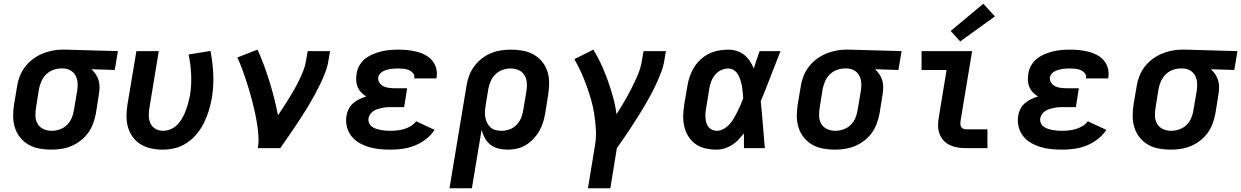

<svg xmlns="http://www.w3.org/2000/svg" viewBox="-20 -794 6652 1029"><path d="M256 8Q224 8 192.5 2.5Q161 -3 135 -17.5Q109 -32 89.5 -55.5Q70 -79 60.5 -108Q51 -137 50.5 -169Q50 -201 55 -233L72 -333Q76 -360 86.5 -386.5Q97 -413 114.5 -436Q132 -459 156 -477Q180 -495 206 -506Q232 -517 259.5 -522.5Q287 -528 314 -528Q318 -528 322.5 -528Q327 -528 331 -528L612 -520L595 -419L470 -423Q483 -411 493 -396Q503 -381 508.5 -363Q514 -345 513.5 -325.5Q513 -306 510 -287L494 -187Q489 -160 479.5 -133.5Q470 -107 453.5 -83.5Q437 -60 413.5 -41.5Q390 -23 364 -12Q338 -1 310.5 3.5Q283 8 256 8Q256 8 256 8Q256 8 256 8ZM257 -93Q278 -93 300 -100.5Q322 -108 338.5 -124Q355 -140 364 -161Q373 -182 376 -203L393 -303Q397 -325 396 -346.5Q395 -368 386.5 -386Q378 -404 360.5 -415Q343 -426 322 -427H314Q313 -427 311 -427Q309 -427 307 -427Q286 -427 264.5 -419Q243 -411 227 -395Q211 -379 202 -358.5Q193 -338 189 -317L173 -217Q169 -193 170 -170.5Q171 -148 182 -129.5Q193 -111 213.5 -102Q234 -93 257 -93Z M852 8Q820 8 790 1.5Q760 -5 735 -20Q710 -35 692.5 -58.5Q675 -82 666.5 -110.5Q658 -139 658 -170.5Q658 -202 663 -233L711 -520H831L781 -217Q777 -195 777.5 -173Q778 -151 786.5 -132.5Q795 -114 813 -103.5Q831 -93 853 -93Q874 -93 894.5 -101.5Q915 -110 930.5 -126Q946 -142 957 -161.5Q968 -181 975.5 -201Q983 -221 988.5 -241.5Q994 -262 998 -282Q1007 -338 1004.5 -393.5Q1002 -449 991 -502L1108 -521Q1120 -460 1123 -396Q1126 -332 1115 -267Q1109 -234 1099 -201Q1089 -168 1073.5 -136.5Q1058 -105 1035 -77Q1012 -49 982.5 -29Q953 -9 919 -0.5Q885 8 852 8Z M1362 0Q1367 -33 1365 -65Q1363 -97 1358 -128.5Q1353 -160 1346.5 -190.5Q1340 -221 1332 -251.5Q1324 -282 1315 -312Q1306 -342 1296.5 -371Q1287 -400 1276 -429Q1265 -458 1252 -486L1360 -528Q1379 -487 1395 -443.5Q1411 -400 1424.5 -356Q1438 -312 1449.5 -267Q1461 -222 1470 -176Q1485 -199 1500.5 -222.5Q1516 -246 1530.5 -269.5Q1545 -293 1558.5 -317Q1572 -341 1584 -366Q1596 -391 1606 -416.5Q1616 -442 1620 -468L1629 -520H1749L1740 -468Q1735 -436 1723 -405Q1711 -374 1696.5 -344Q1682 -314 1666 -284.5Q1650 -255 1632.5 -226Q1615 -197 1596.5 -168.5Q1578 -140 1559 -111.5Q1540 -83 1520.5 -55.5Q1501 -28 1482 0Z M2072 8Q2042 8 2012.5 5Q1983 2 1955.5 -6.5Q1928 -15 1904 -29Q1880 -43 1863 -65Q1846 -87 1839 -115.5Q1832 -144 1837 -174Q1840 -193 1849 -210.5Q1858 -228 1873 -241Q1888 -254 1906 -262.5Q1924 -271 1943 -277Q1928 -286 1916 -298.5Q1904 -311 1897 -327Q1890 -343 1889 -361.5Q1888 -380 1891 -398Q1894 -421 1906 -442.5Q1918 -464 1937 -479Q1956 -494 1978.5 -503.5Q2001 -513 2023.5 -518.5Q2046 -524 2069 -526Q2092 -528 2114 -528Q2140 -528 2164.5 -525.5Q2189 -523 2213 -517Q2237 -511 2258 -500Q2279 -489 2294.5 -471.5Q2310 -454 2317 -430.5Q2324 -407 2320 -381Q2320 -379 2319.5 -377.5Q2319 -376 2319 -374H2200Q2200 -375 2200 -375.5Q2200 -376 2200 -376Q2203 -391 2193.5 -402Q2184 -413 2171 -418.5Q2158 -424 2143.5 -425.5Q2129 -427 2114 -427Q2104 -427 2094 -426.5Q2084 -426 2073.5 -424.5Q2063 -423 2053 -420Q2043 -417 2033 -412Q2023 -407 2016 -398.5Q2009 -390 2007 -380Q2005 -364 2013.5 -351Q2022 -338 2035.5 -331.5Q2049 -325 2065 -323Q2081 -321 2097 -321H2162L2146 -220H2080Q2068 -220 2056 -219.5Q2044 -219 2032 -216.5Q2020 -214 2007.5 -210.5Q1995 -207 1984 -200.5Q1973 -194 1965 -183Q1957 -172 1955 -160Q1953 -147 1958 -135Q1963 -123 1973 -115.5Q1983 -108 1995 -104Q2007 -100 2019.5 -97.5Q2032 -95 2045.5 -94Q2059 -93 2072 -93Q2091 -93 2109 -95Q2127 -97 2145.5 -102.5Q2164 -108 2181 -118Q2198 -128 2210 -144L2309 -98Q2290 -69 2262 -47.5Q2234 -26 2202 -13.5Q2170 -1 2137.5 3.5Q2105 8 2072 8Z M2389 215 2480 -333Q2484 -360 2493.5 -386.5Q2503 -413 2520 -436.5Q2537 -460 2560 -478.5Q2583 -497 2609 -508Q2635 -519 2662.5 -523.5Q2690 -528 2717 -528Q2717 -528 2717.5 -528Q2718 -528 2718 -528Q2750 -528 2781 -522.5Q2812 -517 2838.5 -502.5Q2865 -488 2884.5 -464.5Q2904 -441 2913.5 -412Q2923 -383 2923 -351Q2923 -319 2918 -287L2902 -187Q2898 -163 2890.5 -138.5Q2883 -114 2870 -91.5Q2857 -69 2838.5 -49.5Q2820 -30 2797.5 -16.5Q2775 -3 2750 2.5Q2725 8 2701 8Q2675 8 2651 2Q2627 -4 2608.5 -18.5Q2590 -33 2578.5 -54Q2567 -75 2561 -98L2509 215ZM2668 -93Q2689 -93 2710.5 -100.5Q2732 -108 2748 -124.5Q2764 -141 2772.5 -161.5Q2781 -182 2784 -203L2801 -303Q2805 -327 2803.5 -349.5Q2802 -372 2791 -390.5Q2780 -409 2760 -418Q2740 -427 2717 -427Q2695 -427 2673.5 -419.5Q2652 -412 2635.5 -396Q2619 -380 2610 -359Q2601 -338 2597 -317L2583 -230Q2580 -213 2579 -197Q2578 -181 2581 -165Q2584 -149 2591 -135Q2598 -121 2609 -111Q2620 -101 2636 -97Q2652 -93 2668 -93Z M3131 215 3169 -16Q3176 -58 3173.5 -99.5Q3171 -141 3165 -181Q3159 -221 3148 -259Q3137 -297 3123.5 -334.5Q3110 -372 3094 -407.5Q3078 -443 3058 -477L3160 -528Q3184 -489 3203 -447.5Q3222 -406 3237.5 -362.5Q3253 -319 3265.5 -274Q3278 -229 3284 -182Q3306 -216 3326.5 -251Q3347 -286 3365 -321.5Q3383 -357 3398.5 -393.5Q3414 -430 3420 -468L3429 -520H3549L3540 -468Q3535 -437 3523 -406Q3511 -375 3497 -344.5Q3483 -314 3467 -284.5Q3451 -255 3434 -226Q3417 -197 3399 -168.5Q3381 -140 3362.5 -112Q3344 -84 3325 -56Q3306 -28 3286 0L3251 215Z M3821 8Q3791 8 3761.5 1.5Q3732 -5 3709 -21Q3686 -37 3670.5 -61Q3655 -85 3648 -113.5Q3641 -142 3641.5 -172Q3642 -202 3647 -233L3664 -333Q3668 -359 3676.5 -384Q3685 -409 3699.5 -432.5Q3714 -456 3734.5 -475Q3755 -494 3779.5 -506Q3804 -518 3830.5 -523Q3857 -528 3882 -528Q3906 -528 3928.5 -521Q3951 -514 3968.5 -500Q3986 -486 3998.5 -467Q4011 -448 4020 -427Q4027 -451 4035 -474Q4043 -497 4051 -520H4163Q4136 -453 4110.5 -385.5Q4085 -318 4057 -251Q4064 -188 4068.5 -125.5Q4073 -63 4079 0H3967Q3967 -20 3967 -40Q3967 -60 3967 -79Q3953 -62 3937.5 -45.5Q3922 -29 3903 -17Q3884 -5 3863 1.5Q3842 8 3821 8ZM3821 -93Q3840 -93 3858 -103Q3876 -113 3889.5 -128Q3903 -143 3913 -160Q3923 -177 3932 -195Q3941 -213 3948.5 -230.5Q3956 -248 3963 -267Q3962 -283 3960.5 -300Q3959 -317 3956 -333.5Q3953 -350 3948 -365.5Q3943 -381 3935 -395Q3927 -409 3913 -418Q3899 -427 3882 -427Q3863 -427 3843.5 -417.5Q3824 -408 3811 -391.5Q3798 -375 3791 -355.5Q3784 -336 3781 -317L3765 -217Q3762 -203 3761 -189.5Q3760 -176 3761 -162.5Q3762 -149 3765.5 -136.5Q3769 -124 3776.5 -114Q3784 -104 3796 -98.5Q3808 -93 3821 -93Z M4456 8Q4424 8 4392.5 2.5Q4361 -3 4335 -17.5Q4309 -32 4289.5 -55.5Q4270 -79 4260.5 -108Q4251 -137 4250.5 -169Q4250 -201 4255 -233L4272 -333Q4276 -360 4286.5 -386.5Q4297 -413 4314.5 -436Q4332 -459 4356 -477Q4380 -495 4406 -506Q4432 -517 4459.5 -522.5Q4487 -528 4514 -528Q4518 -528 4522.5 -528Q4527 -528 4531 -528L4812 -520L4795 -419L4670 -423Q4683 -411 4693 -396Q4703 -381 4708.5 -363Q4714 -345 4713.5 -325.5Q4713 -306 4710 -287L4694 -187Q4689 -160 4679.5 -133.5Q4670 -107 4653.5 -83.5Q4637 -60 4613.5 -41.5Q4590 -23 4564 -12Q4538 -1 4510.5 3.5Q4483 8 4456 8Q4456 8 4456 8Q4456 8 4456 8ZM4457 -93Q4478 -93 4500 -100.5Q4522 -108 4538.5 -124Q4555 -140 4564 -161Q4573 -182 4576 -203L4593 -303Q4597 -325 4596 -346.5Q4595 -368 4586.5 -386Q4578 -404 4560.5 -415Q4543 -426 4522 -427H4514Q4513 -427 4511 -427Q4509 -427 4507 -427Q4486 -427 4464.5 -419Q4443 -411 4427 -395Q4411 -379 4402 -358.5Q4393 -338 4389 -317L4373 -217Q4369 -193 4370 -170.5Q4371 -148 4382 -129.5Q4393 -111 4413.5 -102Q4434 -93 4457 -93Z M5157 0Q5134 0 5112.5 -3.5Q5091 -7 5071.5 -16Q5052 -25 5037.5 -40.5Q5023 -56 5015.5 -76Q5008 -96 5007.5 -118Q5007 -140 5011 -163L5053 -419H4919V-520H5190L5128 -146Q5127 -138 5127 -130Q5127 -122 5130.5 -115Q5134 -108 5141.5 -104.5Q5149 -101 5157 -101H5272V0ZM5126 -572 5075 -628 5250 -774 5312 -706Z M5672 8Q5642 8 5612.5 5Q5583 2 5555.5 -6.5Q5528 -15 5504 -29Q5480 -43 5463 -65Q5446 -87 5439 -115.5Q5432 -144 5437 -174Q5440 -193 5449 -210.5Q5458 -228 5473 -241Q5488 -254 5506 -262.5Q5524 -271 5543 -277Q5528 -286 5516 -298.5Q5504 -311 5497 -327Q5490 -343 5489 -361.5Q5488 -380 5491 -398Q5494 -421 5506 -442.5Q5518 -464 5537 -479Q5556 -494 5578.5 -503.5Q5601 -513 5623.5 -518.5Q5646 -524 5669 -526Q5692 -528 5714 -528Q5740 -528 5764.5 -525.5Q5789 -523 5813 -517Q5837 -511 5858 -500Q5879 -489 5894.5 -471.5Q5910 -454 5917 -430.5Q5924 -407 5920 -381Q5920 -379 5919.5 -377.5Q5919 -376 5919 -374H5800Q5800 -375 5800 -375.5Q5800 -376 5800 -376Q5803 -391 5793.5 -402Q5784 -413 5771 -418.5Q5758 -424 5743.5 -425.5Q5729 -427 5714 -427Q5704 -427 5694 -426.5Q5684 -426 5673.5 -424.5Q5663 -423 5653 -420Q5643 -417 5633 -412Q5623 -407 5616 -398.5Q5609 -390 5607 -380Q5605 -364 5613.5 -351Q5622 -338 5635.5 -331.5Q5649 -325 5665 -323Q5681 -321 5697 -321H5762L5746 -220H5680Q5668 -220 5656 -219.5Q5644 -219 5632 -216.5Q5620 -214 5607.5 -210.5Q5595 -207 5584 -200.5Q5573 -194 5565 -183Q5557 -172 5555 -160Q5553 -147 5558 -135Q5563 -123 5573 -115.5Q5583 -108 5595 -104Q5607 -100 5619.5 -97.5Q5632 -95 5645.5 -94Q5659 -93 5672 -93Q5691 -93 5709 -95Q5727 -97 5745.5 -102.5Q5764 -108 5781 -118Q5798 -128 5810 -144L5909 -98Q5890 -69 5862 -47.5Q5834 -26 5802 -13.5Q5770 -1 5737.5 3.5Q5705 8 5672 8Z M6256 8Q6224 8 6192.5 2.5Q6161 -3 6135 -17.5Q6109 -32 6089.5 -55.5Q6070 -79 6060.5 -108Q6051 -137 6050.5 -169Q6050 -201 6055 -233L6072 -333Q6076 -360 6086.5 -386.5Q6097 -413 6114.5 -436Q6132 -459 6156 -477Q6180 -495 6206 -506Q6232 -517 6259.5 -522.5Q6287 -528 6314 -528Q6318 -528 6322.5 -528Q6327 -528 6331 -528L6612 -520L6595 -419L6470 -423Q6483 -411 6493 -396Q6503 -381 6508.5 -363Q6514 -345 6513.5 -325.5Q6513 -306 6510 -287L6494 -187Q6489 -160 6479.5 -133.5Q6470 -107 6453.5 -83.5Q6437 -60 6413.5 -41.5Q6390 -23 6364 -12Q6338 -1 6310.5 3.5Q6283 8 6256 8Q6256 8 6256 8Q6256 8 6256 8ZM6257 -93Q6278 -93 6300 -100.5Q6322 -108 6338.5 -124Q6355 -140 6364 -161Q6373 -182 6376 -203L6393 -303Q6397 -325 6396 -346.5Q6395 -368 6386.5 -386Q6378 -404 6360.5 -415Q6343 -426 6322 -427H6314Q6313 -427 6311 -427Q6309 -427 6307 -427Q6286 -427 6264.5 -419Q6243 -411 6227 -395Q6211 -379 6202 -358.5Q6193 -338 6189 -317L6173 -217Q6169 -193 6170 -170.5Q6171 -148 6182 -129.5Q6193 -111 6213.5 -102Q6234 -93 6257 -93Z"/></svg>

Font: Iosevka SS04 Extended
Style: Bold Italic
Weight: 700
Width: 7
Italic angle: -9°
Monospace: yes
Designer: Belleve Invis
Foundry: Belleve Invis
Version: Version 19.0.0; ttfautohint (v1.8.4)